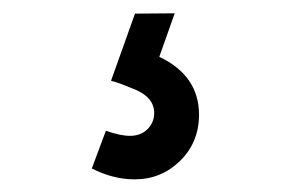

<svg xmlns="http://www.w3.org/2000/svg" viewBox="-20 -33 442 293"><path d="M185.5 240.7Q152.8 240.7 120.1 224.1L141.6 166.5Q163.6 174.3 178.2 174.3Q194.8 174.3 205.1 164.1Q215.3 153.8 215.3 139.6Q215.3 116.2 187 104Q165 94.7 153.3 91.3Q152.3 91.3 149.4 90.3L186 -12.2L246.6 -12.7L223.1 53.7Q283.7 82.5 283.7 142.1Q283.7 184.1 254.9 212.4Q226.1 240.7 185.5 240.7Z"/></svg>

Font: Vela Sans Med
Style: Regular
Weight: 500
Designer: Principal design: Mikhail Sharanda - project Manrope.
Design modification: Ravid Balaliev
Foundry: Mikhail Sharanda
Version: Version 1.001